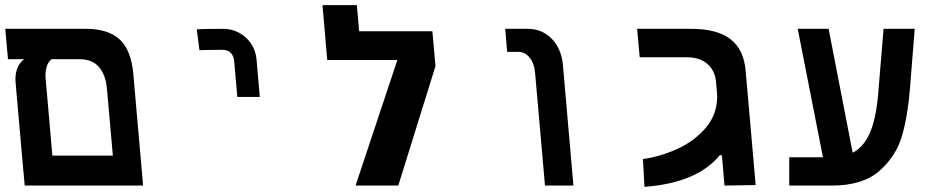

<svg xmlns="http://www.w3.org/2000/svg" viewBox="-22 -721 3642 746"><path d="M-1.5 -609H312Q397 -609 442.2 -568.5Q487.5 -528 496 -433.5L534 0H74L63.5 -116.5L38.5 -401Q38 -405 38 -413Q38 -440.5 47.5 -460.8Q57 -481 72 -491H9ZM181.5 -116.5H416.5L393.5 -376Q388.5 -431 362.2 -461Q336 -491 286.5 -491H178.5Q165.5 -481.5 159.5 -462Q153.5 -442.5 155 -419.5Z M845 -609Q823.5 -609 787.8 -608.5Q752 -608 742.5 -607L753 -526Q760.5 -526.5 791.2 -527Q822 -527.5 841.5 -527.5Q883.5 -527.5 888 -482.5L900 -344.5H987.5L974.5 -492Q971.5 -524.5 953.5 -551.5Q935.5 -578.5 906.8 -593.8Q878 -609 845 -609Z M1658 -599.5 1670 -464 1525.5 0H1359.5L1522 -488H1249.5L1231 -701H1364.5L1373.5 -599.5Z M1992 -519.5H1948.5L1941 -609H2028.5Q2066.5 -609 2096.2 -590.8Q2126 -572.5 2143.8 -541Q2161.5 -509.5 2165 -470.5L2206 0H2095.5L2057 -438.5Q2054 -475 2035.8 -497.2Q2017.5 -519.5 1992 -519.5Z M2764.5 -346.5Q2764.5 -352 2763.5 -365L2760 -403Q2756.5 -446 2726.8 -472.2Q2697 -498.5 2647 -498.5H2463.5L2453.5 -609H2663Q2764 -609 2816 -569Q2868 -529 2875 -447L2886 -323L2914 -2L2793 0L2783 -117L2775.5 -119Q2688 -10.5 2482 5L2476 -103Q2542 -112 2608.2 -141.8Q2674.5 -171.5 2719.5 -223.5Q2764.5 -275.5 2764.5 -346.5Z M3044.5 -110H3175.5L3077.5 -609H3197.5L3291 -127.5Q3337.5 -152 3361.2 -212.8Q3385 -273.5 3392 -379.5L3411 -609H3532L3513.5 -376.5Q3505.5 -273 3483 -194.2Q3460.5 -115.5 3395.8 -57.8Q3331 0 3210 0H3044.5Z"/></svg>

Font: JuliaMono SemiBold
Style: Italic
Weight: 600
Italic angle: -9°
Monospace: yes
Designer: cormullion
Foundry: corm
Version: Version 0.056; ttfautohint (v1.8.4)